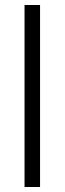

<svg xmlns="http://www.w3.org/2000/svg" viewBox="-20 -747 258 767"><path d="M78 -727H140V0H78Z"/></svg>

Font: 寒蝉端黑体 Light
Style: Regular
Weight: 300
Designer: ChillDuanSans {Warren2060}; 
Source Han Sans {Ryoko NISHIZUKA 西塚涼子 (kana, bopomofo & ideographs); Paul D. Hunt (Latin, G
Foundry: ChillType&Adobe
Version: Version 1.300;Glyphs 3.3 (3306)